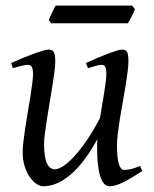

<svg xmlns="http://www.w3.org/2000/svg" viewBox="-20 -630 539 670"><path d="M476.1 -33.2Q436.5 -6.8 408.9 6.6Q381.3 20 362.8 20Q354.5 20 346.7 14.2Q338.9 8.3 332.5 -7.3Q326.2 -22.9 322.5 -50Q318.8 -77.1 318.8 -119.1Q318.8 -124.5 319.1 -131.1Q319.3 -137.7 319.8 -144.5Q299.8 -107.9 277.8 -77.6Q255.9 -47.4 231.9 -25.6Q208 -3.9 182.6 8.1Q157.2 20 130.9 20Q121.1 20 108.6 12.5Q96.2 4.9 85.2 -10.3Q74.2 -25.4 66.7 -47.9Q59.1 -70.3 59.1 -100.1Q59.1 -114.7 61.8 -137.2Q64.5 -159.7 68.4 -185.5Q72.3 -211.4 77.1 -239.3Q82 -267.1 85.9 -292.5Q89.8 -317.9 92.5 -338.4Q95.2 -358.9 95.2 -371.1Q95.2 -382.3 93.8 -388.9Q92.3 -395.5 89.6 -398.7Q86.9 -401.9 83.3 -402.8Q79.6 -403.8 75.2 -403.8Q70.8 -403.8 62.5 -401.9Q54.2 -399.9 45.9 -397.7Q37.6 -395.5 31.2 -393.8Q24.9 -392.1 24.9 -392.1L19 -410.2Q39.6 -419.4 60.3 -428Q81.1 -436.5 98.6 -442.9Q116.2 -449.2 129.6 -453.1Q143.1 -457 148.9 -457Q163.1 -457 168 -447.8Q172.9 -438.5 172.9 -416Q172.9 -401.9 169.9 -378.9Q167 -356 162.6 -328.6Q158.2 -301.3 153.3 -272Q148.4 -242.7 144 -215.3Q139.6 -188 136.7 -165Q133.8 -142.1 133.8 -127.9Q133.8 -81.1 143.8 -60.1Q153.8 -39.1 171.9 -39.1Q181.6 -39.1 197.8 -48.6Q213.9 -58.1 234.4 -79.3Q254.9 -100.6 279.1 -134.8Q303.2 -168.9 329.1 -218.8Q332.5 -241.2 336.4 -263.7Q340.3 -286.1 343.5 -306.2Q346.7 -326.2 348.9 -343Q351.1 -359.9 351.1 -371.1Q351.1 -382.3 349.9 -388.9Q348.6 -395.5 346.2 -398.7Q343.8 -401.9 340.6 -402.8Q337.4 -403.8 333 -403.8Q328.6 -403.8 321 -401.9Q313.5 -399.9 305.9 -397.7Q298.3 -395.5 292.7 -393.8Q287.1 -392.1 287.1 -392.1L279.8 -410.2Q300.3 -419.4 320.3 -428Q340.3 -436.5 357.2 -442.9Q374 -449.2 386.7 -453.1Q399.4 -457 405.8 -457Q419.4 -457 423.8 -447.8Q428.2 -438.5 428.2 -416Q428.2 -401.9 425.3 -379.2Q422.4 -356.4 418 -329.3Q413.6 -302.2 408.2 -272.7Q402.8 -243.2 398.4 -215.6Q394 -188 391.1 -164.1Q388.2 -140.1 388.2 -124Q388.2 -79.6 394.5 -58.3Q400.9 -37.1 413.1 -37.1Q425.8 -37.1 438.7 -40.3Q451.7 -43.5 469.2 -50.8L476.1 -33.2ZM450.7 -598.1Q449.2 -592.8 446 -585.9Q442.9 -579.1 439.2 -572.3Q435.5 -565.4 432.1 -559.1Q428.7 -552.7 426.3 -548.8H158.2L150.4 -560.5Q152.3 -565.4 155.3 -572Q158.2 -578.6 161.4 -585.4Q164.6 -592.3 168 -598.9Q171.4 -605.5 174.3 -610.4H441.4L450.7 -598.1Z"/></svg>

Font: GentiumAlt
Style: Italic
Weight: 400
Italic angle: -7°
Designer: J. Victor Gaultney
Version: Version 1.02; 2005; OFL release